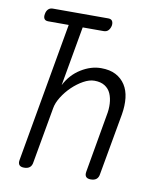

<svg xmlns="http://www.w3.org/2000/svg" viewBox="-83 -800 766 879"><g transform="rotate(10 300.0 -360.0)"><path d="M81 -669Q67 -669 62 -677.5Q57 -686 60 -700Q62 -713 70 -721.5Q78 -730 92 -730H349Q363 -730 368 -721.5Q373 -713 371 -700Q368 -686 360 -677.5Q352 -669 338 -669H241L192 -392Q218 -443 264 -471.5Q310 -500 357 -500Q398 -500 425.5 -485.5Q453 -471 469.5 -445.5Q486 -420 490 -385Q494 -350 487 -308L436 -22Q434 -6 424.5 2Q415 10 398 10Q382 10 375.5 2Q369 -6 372 -22L419 -291Q425 -320 423.5 -346.5Q422 -373 413 -393.5Q404 -414 385 -426Q366 -438 337 -438Q313 -438 286 -423Q259 -408 235 -385Q211 -362 193.5 -334Q176 -306 172 -281L126 -22Q124 -6 114.5 2Q105 10 88 10Q72 10 65.5 2Q59 -6 62 -22L176 -669Z"/></g></svg>

Font: Maple Mono ExtraLight
Style: Italic
Weight: 275
Italic angle: -10°
Monospace: yes
Designer: subframe7536
Version: Version 7.000